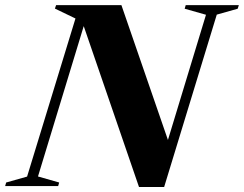

<svg xmlns="http://www.w3.org/2000/svg" viewBox="-62 -725 950 748"><path d="M606.5 -138.5 577 -129.5 740.5 -667.5 657.5 -691 661.5 -705H868.5L864 -691L782.5 -668L577.5 3.5H479.5L255.5 -648.5L274 -655.5L86 -37.5L168.5 -14L164.5 0H-42L-38 -14L43.5 -37L232 -653L152 -691.5L156.5 -705H411Z"/></svg>

Font: Newsreader 60pt
Style: Bold Italic
Weight: 700
Italic angle: -17°
Designer: Hugues Gentile
Foundry: Production Type
Version: Version 1.003